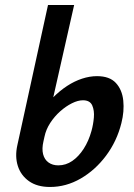

<svg xmlns="http://www.w3.org/2000/svg" viewBox="-20 -731 534 764"><path d="M179 13Q128 13 95.5 -10Q63 -33 51 -70.5Q39 -108 49 -153L171 -711H275L192 -344Q218 -370 247 -389Q276 -408 306.5 -418Q337 -428 366 -428Q416 -428 441 -401Q466 -374 470.5 -331Q475 -288 463 -241Q445 -169 402 -111.5Q359 -54 301 -20.5Q243 13 179 13ZM153 -169Q146 -139 151.5 -117.5Q157 -96 173 -84.5Q189 -73 212 -73Q242 -73 267.5 -90.5Q293 -108 313 -139Q333 -170 344 -210Q351 -235 353.5 -263Q356 -291 347 -311.5Q338 -332 310 -332Q290 -332 266 -320Q242 -308 219.5 -288Q197 -268 180 -242Q163 -216 157 -187Z"/></svg>

Font: Ysabeau Infant
Style: Bold Italic
Weight: 700
Italic angle: -12°
Designer: Christian Thalmann (Catharsis Fonts)
Version: Version 2.001;gftools[0.9.30]; featfreeze: ss01,ss02,lnum